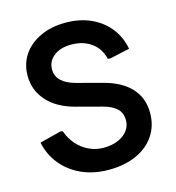

<svg xmlns="http://www.w3.org/2000/svg" viewBox="-108 -807 835 913"><g transform="rotate(-15 309.0 -350.5)"><path d="M316.3 14.7Q243.3 14.7 184.7 -11.3Q126 -37.3 87 -84.5Q48 -131.7 35 -194.3L140 -221.3L151 -219.3Q164 -182 188.7 -153.5Q213.3 -125 247.2 -109Q281 -93 320 -93Q359.7 -93 389.8 -105.7Q420 -118.3 437.5 -140.8Q455 -163.3 455 -192.3Q455 -228.3 432.7 -249.8Q410.3 -271.3 365.7 -283L240 -316.3Q151 -340 104.3 -393Q57.7 -446 57.7 -516Q57.7 -575 87.8 -619.5Q118 -664 172 -689.3Q226 -714.7 296.7 -714.7Q365 -714.7 419.5 -690.5Q474 -666.3 509.8 -622Q545.7 -577.7 557.3 -516.7L458 -495L447 -497Q434.7 -549 394.7 -578Q354.7 -607 296 -607Q242 -607 209.8 -581.3Q177.7 -555.7 177.7 -516.3Q177.7 -482.7 201.3 -460Q225 -437.3 271.3 -425L397 -391.7Q484.3 -368.7 529.7 -319.2Q575 -269.7 575 -197Q575 -133.3 542.8 -85.5Q510.7 -37.7 452.5 -11.5Q394.3 14.7 316.3 14.7Z"/></g></svg>

Font: Fustat
Style: Regular
Weight: 400
Designer: Mohamed Gaber, Khaled Hosny, Laura Garcia Mut
Foundry: Kief Type Foundry, Alif Type Foundry, Hard Type Foundry
Version: Version 1.007